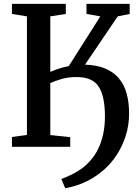

<svg xmlns="http://www.w3.org/2000/svg" viewBox="-20 -763 714 998"><path d="M319 215.5 299 167.5Q323.5 158 349.5 145.8Q375.5 133.5 401.5 115.5Q427.5 97.5 451 70Q473.5 45 490.2 11Q507 -23 516.2 -65.5Q525.5 -108 525.5 -157.5Q525.5 -262.5 493 -312.5Q460.5 -362.5 379 -362.5Q336 -362.5 302.5 -353Q269 -343.5 241.5 -331.5V-61L345 -50V0H42V-51L120 -61.5V-678L42 -690.5V-743H322V-690.5L241.5 -678V-389.5Q254 -395 269.5 -400.8Q285 -406.5 302.2 -411.2Q319.5 -416 337.5 -419.5L501.5 -678L429.5 -690.5V-743H654V-690.5L592 -678L422 -427Q483.5 -425 527 -406.8Q570.5 -388.5 598 -355.8Q625.5 -323 638.2 -277Q651 -231 651 -173Q651 -111 633.2 -56.2Q615.5 -1.5 586.2 42.8Q557 87 523 117Q484 151 446.8 171Q409.5 191 377 201Q344.5 211 319 215.5Z"/></svg>

Font: Merriweather 28pt SemiBold
Style: Regular
Weight: 600
Version: Version 2.100